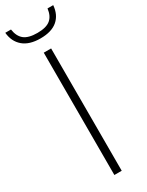

<svg xmlns="http://www.w3.org/2000/svg" viewBox="-271 -968 771 1006"><g transform="rotate(-30 115.0 -465.5)"><path d="M92.5 0V-740H137V0ZM-30 -931H4.5Q10.5 -888 36.2 -867Q62 -846 116 -846Q170 -846 195.2 -867Q220.5 -888 225.5 -931H260Q255.5 -875 219.5 -844Q183.5 -813 116 -813Q49 -813 12 -844.5Q-25 -876 -30 -931Z"/></g></svg>

Font: Encode Sans ExtraLight
Style: Regular
Weight: 275
Designer: Multiple Designers
Foundry: Impallari Type
Version: Version 2.000